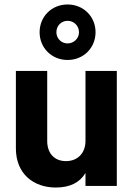

<svg xmlns="http://www.w3.org/2000/svg" viewBox="-20 -831 604 858"><path d="M282 -563C353 -563 407 -617 407 -687C407 -757 353 -811 282 -811C211 -811 157 -757 157 -687C157 -617 211 -563 282 -563ZM282 -738C310 -738 333 -716 333 -687C333 -659 310 -637 282 -637C254 -637 232 -659 232 -687C232 -716 254 -738 282 -738ZM362 -514V-201C362 -147 327 -111 275 -111C222 -111 191 -147 191 -201V-514H51V-168C51 -53 131 7 229 7C293 7 336 -15 362 -58V0H502V-514Z"/></svg>

Font: Arthouse Owned
Style: Bold
Weight: 700
Designer: Jeremy Tribby
Foundry: Tribby Type
Version: Version 1.000;PS 001.000;hotconv 1.0.88;makeotf.lib2.5.64775